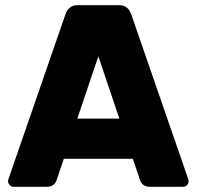

<svg xmlns="http://www.w3.org/2000/svg" viewBox="-20 -720 758 740"><path d="M703 -37Q707 -27 707 -22Q707 -13 700.5 -6.5Q694 0 685 0H559Q542 0 532.5 -7.5Q523 -15 520 -25L492 -108H226L198 -25Q195 -15 185.5 -7.5Q176 0 159 0H33Q24 0 17.5 -6.5Q11 -13 11 -22Q11 -27 15 -37L233 -667Q238 -681 249 -690.5Q260 -700 278 -700H440Q458 -700 469 -690.5Q480 -681 485 -667ZM440 -263 359 -503 278 -263Z"/></svg>

Font: Rubik
Style: Regular
Weight: 700
Designer: Hubert & Fischer
Foundry: Hubert & Fischer
Version: Version 1.100